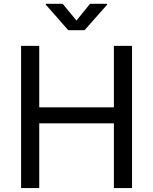

<svg xmlns="http://www.w3.org/2000/svg" viewBox="-20 -962 783 982"><path d="M87.9 0V-727.5H180.7V-413.1H562.5V-727.5H655.3V0H562.5V-331.1H180.7V0ZM300.8 -942.4 371.1 -856.9 440.4 -942.4H527.8V-938L412.6 -807.6H329.1L214.4 -938V-942.4Z"/></svg>

Font: Adwaita Sans
Style: Regular
Weight: 400
Designer: Rasmus Andersson
Foundry: rsms
Version: Version 4.001;git-9221beed3